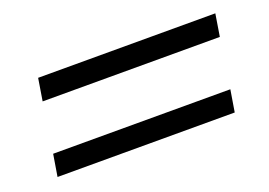

<svg xmlns="http://www.w3.org/2000/svg" viewBox="-52 -538 704 502"><g transform="rotate(-20 300.0 -287.5)"><path d="M69 -356 79 -418H572L562 -356ZM38 -157 48 -218H541L531 -157Z"/></g></svg>

Font: Mulish
Style: Italic
Weight: 400
Italic angle: -9°
Designer: Vernon Adams
Foundry: Vernon Adams
Version: Version 3.603; ttfautohint (v1.8.3)